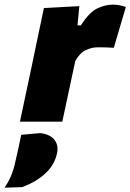

<svg xmlns="http://www.w3.org/2000/svg" viewBox="-93 -536 574 846"><path d="M-5 0Q6 -52.5 16.5 -102Q27 -151 40.5 -214.5L51 -264.5Q62.5 -321 75 -379.5Q87.5 -438 100.5 -500.5L256.5 -509L248.5 -424.5H263.5Q300.5 -482 335.5 -498.8Q370.5 -515.5 403 -515.5Q435 -515.5 461.5 -505L408.5 -325.5Q388.5 -327 372 -327.2Q355.5 -327.5 335 -327.5Q313 -327.5 286.2 -315.8Q259.5 -304 239 -268L225 -203.5Q213.5 -149 203.2 -101.2Q193 -53.5 181.5 0ZM-73 291Q-51 259 -39.5 226.5Q-28 194 -21 157.5Q-15.5 133 -10 108Q-5 83 0.5 58L83.5 50.5Q127.5 55.5 146.5 79.5Q160.5 97 160.5 120Q160.5 128.5 158.5 138Q148.5 189 107.8 227.2Q67 265.5 4.5 288.5Z"/></svg>

Font: Heraclito ExtraBold
Style: Italic
Weight: 800
Italic angle: -12°
Designer: Kostas Bartsokas (font) & Cristiano Sobral (main changes)
Foundry: Kostas Bartsokas (font) & Cristiano Sobral (main changes)
Version: Version 1.00;July 8, 2020;FontCreator 13.0.0.2655 64-bit